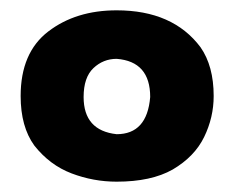

<svg xmlns="http://www.w3.org/2000/svg" viewBox="-20 -806 454 372"><path d="M206 -454Q161 -454 118.8 -470Q76.5 -486 46.5 -524Q20 -560.5 20 -620Q20 -704 73.5 -745Q127 -786 206 -786Q315 -786 368.5 -714.5Q394 -678 394 -620Q394 -578.5 375.5 -540.5Q357 -502.5 314.5 -477.5Q273 -454 206 -454ZM206 -546Q265 -546 271 -618Q271 -687 206 -692Q180 -692 161 -674Q142 -656 142 -618Q142 -553 206 -546Z"/></svg>

Font: Argentum Novus
Style: Bold
Weight: 700
Designer: Julieta Ulanovsky (font) & Cristiano Sobral (main changes)
Foundry: Julieta Ulanovsky (font) & Cristiano Sobral (main changes)
Version: Version 3.00;November 27, 2020;FontCreator 13.0.0.2655 64-bi